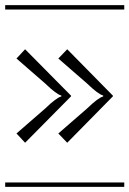

<svg xmlns="http://www.w3.org/2000/svg" viewBox="-29 -728 504 748"><path d="M-8.8 -708H455.1V-690.9H-8.8ZM-8.8 -17.1H455.1V0H-8.8ZM248 -353 68.8 -171.9 35.2 -208 147 -305.2Q191.4 -348.1 210 -352.1V-356Q191.4 -359.9 147 -402.8L35.2 -500L68.8 -536.1L248 -355ZM411.1 -353 232.9 -171.9 198.2 -208 310.1 -305.2Q354.5 -348.1 373 -352.1V-356Q354.5 -359.9 310.1 -402.8L198.2 -500L232.9 -536.1L411.1 -355Z"/></svg>

Font: FoglihtenFr02
Style: Regular
Weight: 500
Version: Version 0.68